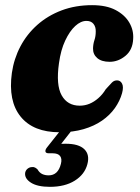

<svg xmlns="http://www.w3.org/2000/svg" viewBox="-20 -499 544 744"><path d="M315 -418Q293 -418 271.5 -398.2Q250 -378.5 232.8 -342Q215.5 -305.5 208.5 -254Q196.5 -169.5 219 -129.5Q241.5 -89.5 289 -89.5Q309 -89.5 327 -97Q345 -104.5 361.2 -118.8Q377.5 -133 390 -153.5Q405 -170.5 413.8 -179.2Q422.5 -188 434.5 -187.5Q447 -187 453.2 -174.5Q459.5 -162 453 -138Q444.5 -107.5 425 -80Q405.5 -52.5 375.2 -31.5Q345 -10.5 303.8 1.5Q262.5 13.5 211 13.5Q109 13.5 60 -47Q11 -107.5 26 -216.5Q34 -271.5 59 -319Q84 -366.5 124.5 -402.5Q165 -438.5 218.8 -458.8Q272.5 -479 337 -479Q392.5 -479 428.2 -460Q464 -441 481.2 -411.2Q498.5 -381.5 496 -347.5Q494 -305.5 466 -282.5Q438 -259.5 405 -259.5Q373.5 -259.5 356.8 -274Q340 -288.5 340.5 -311.5Q341 -329 346 -343.8Q351 -358.5 351 -377Q351.5 -395 342.2 -406.5Q333 -418 315 -418ZM224.5 -6.5H268L208 70L180.5 63Q192 60.5 204.2 59.2Q216.5 58 235 58Q285 58 306.8 79.2Q328.5 100.5 318.5 137.5Q308 177 269.8 201Q231.5 225 173.5 225Q125 225 99.8 208.8Q74.5 192.5 77.5 170.5Q79.5 160.5 87.2 154.5Q95 148.5 103.5 148.5Q111 147.5 116.2 150.5Q121.5 153.5 125.5 157.5Q132.5 170 143.2 175.2Q154 180.5 168.5 180.5Q205 180.5 216 136Q221 116.5 213 105.8Q205 95 184 95H169.5Q157 95 156 87.8Q155 80.5 163.5 70.5Z"/></svg>

Font: Fraunces
Style: Bold Italic
Weight: 700
Italic angle: -16°
Version: Version 1.000;[b76b70a41]